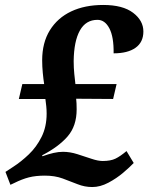

<svg xmlns="http://www.w3.org/2000/svg" viewBox="-20 -744 598 774"><path d="M352 10Q321 10 292.5 -1.5Q264 -13 232.5 -24.5Q201 -36 161 -36Q124 -36 96.5 -29Q69 -22 37 -6L22 1L2 -51L34 -72Q65 -92 96 -121.5Q127 -151 147.5 -192Q168 -233 168 -286Q168 -301 166.5 -316Q165 -331 163 -345H56L70 -405H158Q155 -424 152.5 -450Q150 -476 150 -501Q150 -572 181 -622Q212 -672 267 -698Q322 -724 396 -724Q475 -724 516.5 -692.5Q558 -661 558 -617Q558 -574 526.5 -551.5Q495 -529 438 -529Q439 -595 421 -629.5Q403 -664 373 -664Q326 -664 302 -621Q278 -578 277 -498Q277 -470 279.5 -446Q282 -422 284 -405H450L436 -345L287 -346Q288 -340 288.5 -327Q289 -314 289 -303Q289 -236 252.5 -194Q216 -152 150 -118L151 -114Q176 -123 196 -127.5Q216 -132 234 -132Q262 -132 292 -122.5Q322 -113 348.5 -104Q375 -95 394 -95Q426 -95 445.5 -104.5Q465 -114 490 -135L519 -87Q504 -71 477 -48Q450 -25 417 -7.5Q384 10 352 10Z"/></svg>

Font: Noto Serif SemiCondensed
Style: Bold Italic
Weight: 700
Width: 4
Italic angle: -12°
Designer: Monotype Design Team
Foundry: Monotype Imaging Inc.
Version: Version 2.014